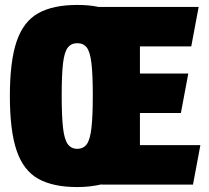

<svg xmlns="http://www.w3.org/2000/svg" viewBox="-20 -748 847 778"><path d="M293 10Q195 10 135 -23.5Q75 -57 47.5 -137.5Q20 -218 20 -359Q20 -500 47.5 -580.5Q75 -661 135 -694.5Q195 -728 293 -728Q317 -728 338.5 -726Q360 -724 379 -720H785L755 -560H547V-450H743L713 -290H547V-160H792L762 0H392V-1Q370 4 345.5 7Q321 10 293 10ZM293 -145Q318 -145 331.5 -163.5Q345 -182 350.5 -229Q356 -276 356 -361Q356 -447 350.5 -492.5Q345 -538 331.5 -555.5Q318 -573 293 -573Q269 -573 255 -555.5Q241 -538 235.5 -492.5Q230 -447 230 -361Q230 -276 235.5 -229Q241 -182 255 -163.5Q269 -145 293 -145Z"/></svg>

Font: Protest Strike
Style: Regular
Weight: 400
Designer: Octavio Pardo
Foundry: Ashler Design
Version: Version 2.005; ttfautohint (v1.8.4.7-5d5b)